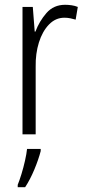

<svg xmlns="http://www.w3.org/2000/svg" viewBox="-20 -561 356 802"><path d="M252 -541Q265 -541 279 -539Q293 -537 305 -532L296 -479Q286 -482 274 -484.5Q262 -487 249 -487Q212 -487 184.5 -458.5Q157 -430 142.5 -383.5Q128 -337 129 -282V0H74V-532H117L125 -429H128Q144 -472 174 -506.5Q204 -541 252 -541ZM150 70Q141 105 123.5 147Q106 189 85 221H54V211Q61 194 69.5 166.5Q78 139 84.5 110Q91 81 93 61H150Z"/></svg>

Font: Noto Sans Gurmukhi Condensed Light
Style: Regular
Weight: 300
Width: 3
Designer: Jelle Bosma - Monotype Design Team
Foundry: Monotype Imaging Inc.
Version: Version 2.004; ttfautohint (v1.8.4.7-5d5b)